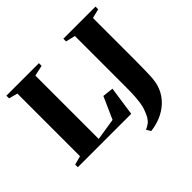

<svg xmlns="http://www.w3.org/2000/svg" viewBox="-216 -981 1411 1411"><g transform="rotate(-45 490.0 -275.0)"><path d="M25.5 0V-27.5L94 -46V-697L26 -715V-743H364V-715L281 -697V-38.5L452 -65.5L528.5 -237.5L613.5 -228.5L580.5 0ZM574.5 159.5Q599.5 149 616.5 135.2Q633.5 121.5 646.2 99Q659 76.5 671 41Q678 21 682.5 -6.8Q687 -34.5 689.5 -73.5Q692 -112.5 692 -165V-697L618 -715V-743H952V-715L879.5 -697V-275Q879.5 -180.5 877.2 -115Q875 -49.5 865 -14.5Q849.5 41 812.2 85Q775 129 719.8 157Q664.5 185 595 193.5Z"/></g></svg>

Font: Merriweather 120pt Black
Style: Regular
Weight: 900
Designer: Eben Sorkin
Foundry: Eben Sorkin
Version: Version 2.100